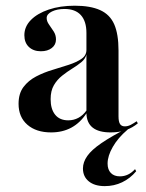

<svg xmlns="http://www.w3.org/2000/svg" viewBox="-20 -448 505 666"><path d="M157.3 11.3Q105.6 11.3 75 -15.3Q44.4 -41.9 44.4 -87.9Q44.4 -123.4 61.3 -146Q78.2 -168.5 105.2 -182.7Q132.3 -196.8 162.1 -205.6Q191.9 -214.5 219 -223.4Q246 -232.3 262.9 -244Q279.8 -255.6 279.8 -275V-333.9Q279.8 -374.2 260.5 -395.6Q241.1 -416.9 204 -416.9Q178.2 -416.9 160.1 -408.1Q141.9 -399.2 141.9 -385.5Q141.9 -374.2 150 -362.9Q158.1 -351.6 166.1 -339.1Q174.2 -326.6 174.2 -311.3Q174.2 -292.7 159.7 -281.5Q145.2 -270.2 121.8 -270.2Q96 -270.2 80.2 -285.1Q64.5 -300 64.5 -325.8Q64.5 -355.6 87.1 -378.6Q109.7 -401.6 149.2 -414.9Q188.7 -428.2 239.5 -428.2Q293.5 -428.2 327.4 -412.9Q361.3 -397.6 376.2 -363.7Q391.1 -329.8 391.1 -272.6V-44.4Q391.1 -25.8 396.4 -17.7Q401.6 -9.7 412.9 -9.7Q423.4 -9.7 433.5 -14.9Q443.5 -20.2 454 -27.4L458.1 -20.2Q439.5 -4.8 416.9 3.2Q394.4 11.3 363.7 11.3Q281.5 11.3 279.8 -54.8Q258.1 -21.8 227.4 -5.2Q196.8 11.3 157.3 11.3ZM216.9 -30.6Q235.5 -30.6 251.6 -39.1Q267.7 -47.6 279.8 -64.5V-258.9Q275.8 -243.5 262.1 -232.3Q248.4 -221 230.6 -210.1Q212.9 -199.2 195.6 -185.5Q178.2 -171.8 166.9 -152.4Q155.6 -133.1 155.6 -104Q155.6 -69.4 171.4 -50Q187.1 -30.6 216.9 -30.6ZM343.5 197.6Q308.1 197.6 287.9 181Q267.7 164.5 267.7 136.3Q267.7 114.5 282.7 93.1Q297.6 71.8 331.9 48.4Q366.1 25 422.6 -4H429Q427.4 -3.2 425.8 -1.6Q424.2 0 421.8 2.4Q389.5 29.8 371.4 61.3Q353.2 92.7 353.2 119.4Q353.2 140.3 364.5 152Q375.8 163.7 396 163.7Q425.8 163.7 448.4 138.7L452.4 146Q431.5 171 403.6 184.3Q375.8 197.6 343.5 197.6Z"/></svg>

Font: Playfair 144pt
Style: Bold
Weight: 700
Version: Version 2.001;gftools[0.9.30]